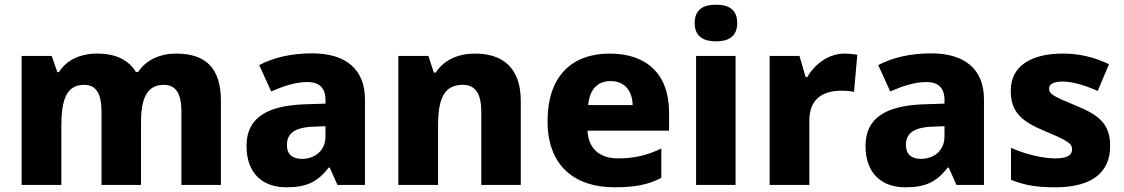

<svg xmlns="http://www.w3.org/2000/svg" viewBox="-20 -787 4783 817"><path d="M729 -559C663 -559 602 -533 568 -481H558C527 -532 473 -559 393 -559C321 -559 262 -531 231 -480H224L200 -549H72V0H241V-250C241 -363 263 -426 338 -426C388 -426 412 -390 412 -311V0H580V-267C580 -369 606 -426 677 -426C727 -426 752 -391 752 -311V0H920V-358C920 -499 854 -559 729 -559Z M1308 -560C1220 -560 1143 -542 1083 -510L1134 -398C1187 -421 1239 -438 1288 -438C1336 -438 1365 -415 1365 -362V-346L1271 -343C1112 -336 1029 -283 1029 -166C1029 -46 1101 10 1198 10C1289 10 1332 -15 1379 -74H1383L1416 0H1533V-364C1533 -493 1451 -560 1308 -560ZM1314 -248 1365 -250V-206C1365 -147 1321 -111 1265 -111C1227 -111 1201 -128 1201 -170C1201 -217 1230 -245 1314 -248Z M2002 -559C1929 -559 1869 -532 1834 -478H1826L1803 -549H1675V0H1844V-250C1844 -363 1867 -426 1949 -426C2004 -426 2028 -387 2028 -311V0H2196V-358C2196 -499 2118 -559 2002 -559Z M2575 -559C2416 -559 2310 -466 2310 -271C2310 -78 2429 10 2595 10C2684 10 2740 -2 2794 -30V-155C2733 -126 2679 -113 2609 -113C2528 -113 2483 -159 2480 -231H2827V-309C2827 -473 2730 -559 2575 -559ZM2578 -442C2640 -442 2671 -398 2672 -340H2483C2489 -410 2526 -442 2578 -442Z M3027 -767C2977 -767 2936 -750 2936 -689C2936 -629 2977 -611 3027 -611C3076 -611 3117 -629 3117 -689C3117 -750 3076 -767 3027 -767ZM3110 -549H2942V0H3110Z M3574 -559C3505 -559 3447 -514 3415 -459H3408L3382 -549H3255V0H3424V-275C3424 -377 3496 -401 3560 -401C3583 -401 3602 -399 3614 -396L3628 -554C3616 -556 3592 -559 3574 -559Z M3942 -560C3854 -560 3777 -542 3717 -510L3768 -398C3821 -421 3873 -438 3922 -438C3970 -438 3999 -415 3999 -362V-346L3905 -343C3746 -336 3663 -283 3663 -166C3663 -46 3735 10 3832 10C3923 10 3966 -15 4013 -74H4017L4050 0H4167V-364C4167 -493 4085 -560 3942 -560ZM3948 -248 3999 -250V-206C3999 -147 3955 -111 3899 -111C3861 -111 3835 -128 3835 -170C3835 -217 3864 -245 3948 -248Z M4704 -166C4704 -263 4651 -300 4557 -338C4463 -377 4444 -387 4444 -410C4444 -430 4464 -440 4502 -440C4543 -440 4597 -424 4651 -400L4699 -514C4632 -545 4572 -559 4502 -559C4368 -559 4281 -506 4281 -402C4281 -310 4326 -271 4424 -230C4524 -188 4542 -177 4542 -151C4542 -127 4521 -113 4470 -113C4422 -113 4346 -129 4282 -158V-22C4341 2 4393 10 4471 10C4631 10 4704 -57 4704 -166Z"/></svg>

Font: Noto Sans Gurmukhi ExtraBold
Style: Regular
Weight: 800
Designer: Jelle Bosma - Monotype Design Team
Foundry: Monotype Imaging Inc.
Version: Version 2.004